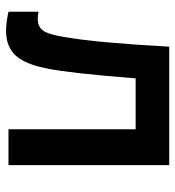

<svg xmlns="http://www.w3.org/2000/svg" viewBox="8 -588 588 645"><g transform="rotate(90 302.5 -266.0)"><path d="M20 -100.8Q49 -95.4 65 -101.8Q80.9 -108.2 89 -126.1Q97 -144 103.3 -178.7Q114.5 -240.2 122.6 -331Q130.8 -421.8 137.3 -540H535.2V0H414.8V-427.2H243.7L242.5 -411.8Q226.1 -207 211.3 -132.7Q199.6 -71.6 178.2 -38.7Q156.9 -5.8 119.1 4Q81.3 13.8 20 0Z"/></g></svg>

Font: Hauora
Style: Regular
Weight: 400
Designer: Wayne Shih
Foundry: WCYS
Version: Version 1.001